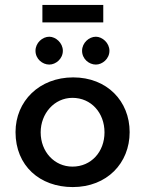

<svg xmlns="http://www.w3.org/2000/svg" viewBox="-20 -749 589 779"><path d="M152 -729V-658H399V-729ZM124 -543C124 -510 152 -487 180 -487C206 -487 235 -510 235 -543C235 -575 206 -600 180 -600C152 -600 124 -575 124 -543ZM313 -543C313 -510 341 -487 369 -487C395 -487 424 -510 424 -543C424 -575 395 -600 369 -600C341 -600 313 -575 313 -543ZM43 -213C43 -76 142 10 275 10C414 10 506 -87 506 -213C506 -339 414 -435 277 -435C140 -435 43 -339 43 -213ZM145 -212C145 -288 200 -352 274 -352C350 -352 404 -291 404 -212C404 -133 350 -73 274 -73C201 -73 145 -133 145 -212Z"/></svg>

Font: Reem Kufi
Style: Regular
Weight: 400
Designer: Khaled Hosny
Version: Version 0.007